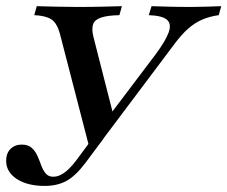

<svg xmlns="http://www.w3.org/2000/svg" viewBox="-32 -591 737 622"><path d="M261.3 -98.4 162.1 -481.5Q152.4 -516.9 133.9 -528.6Q115.3 -540.3 79 -541.9L87.1 -571Q117.7 -570.2 150.8 -569.4Q183.9 -568.5 218.5 -568.5Q265.3 -568.5 301.6 -569.4Q337.9 -570.2 362.9 -571L354.8 -541.9Q316.9 -541.1 296 -534.3Q275 -527.4 269.8 -512.9Q264.5 -498.4 270.2 -473.4L337.1 -211.3L309.7 -200L471.8 -414.5Q504.8 -458.9 514.5 -486.3Q524.2 -513.7 508.9 -527Q493.5 -540.3 450 -541.9L458.9 -571Q480.6 -570.2 512.9 -569.4Q545.2 -568.5 588.7 -568.5Q613.7 -568.5 636.3 -569.4Q658.9 -570.2 684.7 -571L676.6 -541.9Q647.6 -537.9 623.8 -527.8Q600 -517.7 578.2 -498.8Q556.5 -479.8 533.1 -448.4L270.2 -98.4ZM112.9 11.3Q56.5 11.3 22.2 -11.3Q-12.1 -33.9 -12.1 -70.2Q-12.1 -94.4 2 -108.5Q16.1 -122.6 38.7 -122.6Q58.9 -122.6 70.6 -112.1Q82.3 -101.6 89.1 -86.3Q96 -71 101.6 -55.2Q107.3 -39.5 116.1 -29Q125 -18.5 140.3 -18.5Q153.2 -18.5 165.7 -25Q178.2 -31.5 190.7 -43.5Q203.2 -55.6 215.3 -71.8L277.4 -155.6L304 -142.7L244.4 -62.9Q212.9 -21 183.1 -4.8Q153.2 11.3 112.9 11.3Z"/></svg>

Font: Playfair 5pt SemiExpanded Light SemiBold
Style: Italic
Weight: 600
Italic angle: -15.6°
Version: Version 2.001;gftools[0.9.30]